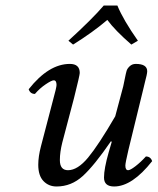

<svg xmlns="http://www.w3.org/2000/svg" viewBox="-20 -673 577 703"><path d="M505.9 -352.1 450.2 -124Q439 -76.2 439 -66.9Q439 -49.8 449.2 -49.8Q457 -49.8 476.1 -64.5Q495.1 -79.1 514.2 -100.1Q531.2 -100.1 537.1 -83Q463.9 9.8 397.9 9.8Q360.8 9.8 360.8 -22.9Q360.8 -55.2 377.9 -115.2L389.2 -153.8L386.2 -155.8Q325.2 -66.9 283.2 -28.6Q241.2 9.8 187 9.8Q158.2 9.8 139.2 -10Q120.1 -29.8 120.1 -69.8Q120.1 -99.6 129.9 -137.2L173.8 -305.2Q187 -353 187 -361.8Q187 -378.9 176.8 -378.9Q168.9 -378.9 147.5 -364.5Q126 -350.1 107.9 -329.1Q90.8 -329.1 85 -346.2Q158.2 -439 235.8 -439Q272 -439 272 -405.8Q272 -397.9 251 -314L208 -150.9Q199.2 -115.7 199.2 -86.9Q199.2 -49.8 229 -49.8Q264.2 -49.8 302.5 -95.9Q340.8 -142.1 401.9 -247.1L431.2 -356.9Q433.1 -364.7 437 -384.8Q440.9 -404.8 443.4 -413.3Q445.8 -421.9 454.8 -430.4Q463.9 -439 477.1 -439Q519 -439 519 -412.1Q519 -407.2 516.6 -396Q514.2 -384.8 510.5 -371.3Q506.8 -357.9 505.9 -352.1ZM409.7 -652.8Q431.6 -599.6 484.9 -523.9L460.9 -509.8Q400.9 -562 373 -600.1Q319.8 -554.7 247.6 -509.8L230.5 -523.9Q318.8 -604.5 359.9 -652.8Z"/></svg>

Font: Linux Libertine
Style: Italic
Weight: 400
Italic angle: -12°
Designer: Philipp H. Poll
Foundry: Philipp H. Poll
Version: Version 5.1.6 ; ttfautohint (v0.9)